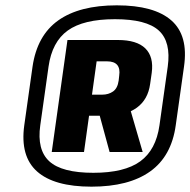

<svg xmlns="http://www.w3.org/2000/svg" viewBox="-20 -890 714 720"><path d="M323 -190Q183 -190 119 -247Q55 -304 71 -420L102 -640Q119 -757 198.5 -813.5Q278 -870 418 -870Q558 -870 622.5 -813.5Q687 -757 670 -640L639 -420Q623 -304 543 -247Q463 -190 323 -190ZM348 -478H469L515 -320H391ZM330 -242Q447 -242 506 -285Q565 -328 578 -420L609 -640Q622 -733 575.5 -775.5Q529 -818 411 -818Q293 -818 234 -775.5Q175 -733 162 -640L131 -420Q118 -328 165 -285Q212 -242 330 -242ZM233 -740H422Q493 -740 525 -708.5Q557 -677 549 -617L543 -575Q535 -517 493.5 -486.5Q452 -456 382 -456H309L320 -535H363Q387 -535 404 -547Q421 -559 425 -588L427 -606Q431 -633 419.5 -646.5Q408 -660 381 -660H316L346 -686L295 -320H174Z"/></svg>

Font: Pathway Extreme Condensed Black
Style: Italic
Weight: 900
Width: 3
Italic angle: -8°
Version: Version 1.001;gftools[0.9.26]